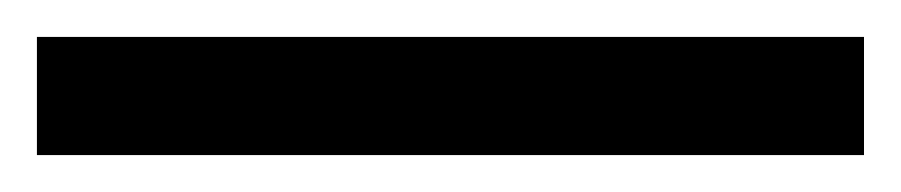

<svg xmlns="http://www.w3.org/2000/svg" viewBox="-22 70 488 104"><path d="M446 154H-2V90H446Z"/></svg>

Font: Noto Sans Ogham
Style: Regular
Weight: 400
Designer: Monotype Design Team
Foundry: Monotype Imaging Inc.
Version: Version 2.001; ttfautohint (v1.8.4.7-5d5b)